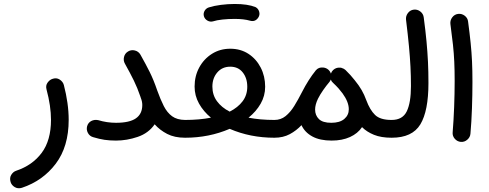

<svg xmlns="http://www.w3.org/2000/svg" viewBox="-20 -687 2525 991"><path d="M249 -279.3Q271 -287.6 288.1 -276.4Q305.2 -265.1 309.6 -248Q321.8 -201.2 328.1 -156.2Q334.5 -111.3 334.5 -68.4Q334.5 69.8 267.8 158Q201.2 246.1 93.3 282.2Q72.8 288.6 56.2 278.8Q39.6 269 34.7 252.4Q28.3 231 38.3 215.1Q48.3 199.2 63.5 194.3Q147 166.5 195.1 102.1Q243.2 37.6 243.2 -68.4Q243.2 -139.2 220.2 -225.1Q214.8 -245.1 225.1 -259.8Q235.4 -274.4 249 -279.3Z M429.7 -35.6Q435.1 -54.2 451.2 -62.5Q467.3 -70.8 486.8 -66.9Q532.2 -53.2 578.6 -53.2Q648.4 -53.2 681.4 -76.2Q714.4 -99.1 714.4 -145Q714.4 -162.1 707.5 -179.7Q707 -181.2 706.5 -182.6Q705.6 -186 704.1 -189.9Q689.5 -232.9 670.9 -271Q652.3 -309.1 625 -357.9Q615.7 -374 620.1 -392.8Q624.5 -411.6 641.1 -421.4Q657.2 -431.2 676 -426.5Q694.8 -421.9 704.6 -405.3Q731.9 -356.9 752.4 -315.9Q772.9 -274.9 791.5 -220.2Q808.1 -173.8 825.4 -139.6Q842.8 -105.5 868.4 -86.9Q894 -68.4 935.1 -67.9H935.5Q954.6 -67.9 968 -54.4Q981.4 -41 981.4 -22Q981.4 -2.9 968 10.5Q954.6 23.9 935.5 23.9H935.1Q880.9 23.9 842.8 4.2Q804.7 -15.6 778.3 -45.4Q746.6 0.5 690.7 19.5Q634.8 38.6 578.6 38.6Q546.4 38.6 519.8 34.7Q493.2 30.8 460.9 21Q442.9 16.1 433.8 -0.7Q424.8 -17.6 429.7 -35.6Z M889.6 -22Q889.6 -41 903.1 -54.4Q916.5 -67.9 935.5 -67.9Q1008.8 -67.9 1068.8 -79.6Q1029.8 -111.8 1007.1 -152.6Q984.4 -193.4 984.4 -240.2Q984.4 -294.4 1008.3 -338.6Q1032.2 -382.8 1074 -409.2Q1115.7 -435.5 1168.5 -435.5Q1221.7 -435.5 1262.2 -409.2Q1302.7 -382.8 1325.7 -338.1Q1348.6 -293.5 1348.6 -239.3Q1348.6 -192.4 1325.4 -151.9Q1302.2 -111.3 1262.7 -79.6Q1322.8 -67.9 1396 -67.9H1396.5Q1415.5 -67.9 1429 -54.4Q1442.4 -41 1442.4 -22Q1442.4 -2.9 1429 10.5Q1415.5 23.9 1396.5 23.9H1396Q1272 23.9 1165.5 -22Q1058.6 23.9 935.5 23.9Q916.5 23.9 903.1 10.5Q889.6 -2.9 889.6 -22ZM1076.2 -240.2Q1076.2 -196.8 1099.9 -164.6Q1123.5 -132.3 1165.5 -110.8Q1208 -132.3 1232.2 -164.3Q1256.3 -196.3 1256.3 -239.3Q1256.3 -283.7 1232.9 -313.2Q1209.5 -342.8 1168.5 -342.8Q1127 -342.8 1101.6 -313.2Q1076.2 -283.7 1076.2 -240.2ZM1032.7 -602.5Q1028.3 -616.7 1035.6 -630.4Q1043 -644 1058.1 -648.9Q1084.5 -657.2 1120.4 -661.9Q1156.2 -666.5 1191.4 -666.5Q1258.8 -666.5 1298.8 -650.4Q1313.5 -642.6 1317.9 -626.2Q1322.3 -609.9 1313 -596.2Q1297.4 -572.8 1271 -580.1Q1238.8 -589.4 1191.4 -589.4Q1158.2 -589.4 1128.4 -586.2Q1098.6 -583 1079.1 -576.7Q1064.5 -572.8 1050.8 -580.6Q1037.1 -588.4 1032.7 -602.5Z M1350.6 -22Q1350.6 -41 1364 -54.4Q1377.4 -67.9 1396.5 -67.9Q1429.2 -67.9 1453.9 -87.6Q1478.5 -107.4 1498.8 -140.1Q1519 -172.9 1539.1 -212.4Q1554.7 -243.2 1573 -272Q1591.3 -300.8 1608.9 -322.3L1609.9 -323.7Q1624.5 -341.3 1648.9 -338.4Q1663.1 -336.9 1673.8 -328.1Q1683.6 -319.8 1688 -307.1Q1691.4 -317.9 1699.2 -325.2Q1706.5 -332 1715.3 -335.4Q1715.3 -335.4 1715.8 -335.4Q1716.8 -335.4 1717.8 -335.9Q1718.3 -336.4 1718.8 -336.4Q1719.2 -336.4 1720.2 -336.4Q1720.7 -336.9 1721.7 -336.9Q1722.2 -336.9 1722.2 -337.4Q1723.6 -337.4 1724.6 -337.4Q1724.6 -337.4 1724.6 -337.4Q1726.1 -337.9 1727.1 -337.9Q1727.1 -337.9 1727.5 -337.9Q1728.5 -337.9 1729.5 -337.9Q1729.5 -337.9 1730 -337.9Q1731 -337.9 1731.9 -337.9Q1731.9 -337.9 1732.4 -337.9Q1733.4 -337.9 1734.4 -337.9Q1734.4 -337.9 1734.9 -337.9Q1735.8 -337.9 1737.3 -337.9Q1737.3 -337.9 1737.3 -337.9Q1738.8 -337.4 1739.7 -337.4Q1739.7 -337.4 1739.7 -337.4Q1741.2 -336.9 1742.2 -336.9Q1742.2 -336.9 1742.2 -336.9Q1743.7 -336.4 1744.6 -335.9Q1744.6 -335.9 1744.6 -335.9Q1755.4 -333 1763.2 -325.7Q1790 -299.8 1810.5 -273.4Q1832.5 -246.6 1846.4 -222.4Q1860.4 -198.2 1870.6 -169.9Q1889.2 -119.6 1915.8 -93.8Q1942.4 -67.9 2001 -67.9H2001.5Q2020.5 -67.9 2033.9 -54.4Q2047.4 -41 2047.4 -22Q2047.4 -2.9 2033.9 10.5Q2020.5 23.9 2001.5 23.9H2001Q1947.3 23.9 1910.2 8.8Q1873 -6.3 1848.6 -30.8Q1826.7 2 1786.4 20.3Q1746.1 38.6 1691.9 38.6Q1630.9 38.6 1592 17.3Q1553.2 -3.9 1536.1 -41Q1510.3 -13.2 1475.8 5.4Q1441.4 23.9 1396.5 23.9Q1377.4 23.9 1364 10.5Q1350.6 -2.9 1350.6 -22ZM1698.7 -259.8Q1690.9 -266.1 1687.5 -276.4Q1684.6 -269 1679.7 -263.2Q1665 -246.1 1648.4 -222.4Q1631.8 -198.7 1621.1 -177.2Q1606.4 -146.5 1606.4 -121.6Q1606.4 -91.8 1626 -72.5Q1645.5 -53.2 1689.9 -53.2Q1733.9 -53.2 1757.1 -73Q1780.3 -92.8 1780.3 -123Q1780.3 -160.6 1748 -205.1Q1738.3 -218.3 1727.1 -231Q1714.8 -244.6 1699.7 -258.8L1698.7 -259.8Z M1955.6 -22Q1955.6 -41 1969 -54.4Q1982.4 -67.9 2001.5 -67.9Q2058.1 -67.9 2079.6 -112.5Q2101.1 -157.2 2101.1 -242.7Q2101.1 -294.9 2098.6 -343Q2096.2 -391.1 2090.8 -448.5Q2085.4 -505.9 2075.7 -585.4Q2073.7 -604 2085.2 -619.4Q2096.7 -634.8 2115.2 -637.2Q2133.8 -639.6 2149.2 -627.9Q2164.6 -616.2 2167 -597.7Q2176.3 -528.3 2181.4 -473.4Q2186.5 -418.5 2189 -367.4Q2191.4 -316.4 2191.4 -258.3Q2191.4 -114.3 2149.7 -45.2Q2107.9 23.9 2001.5 23.9Q1982.4 23.9 1969 10.5Q1955.6 -2.9 1955.6 -22Z M2304.7 -563.5Q2302.7 -582 2314.2 -597.4Q2325.7 -612.8 2344.2 -615.2Q2362.8 -617.7 2378.4 -606Q2394 -594.2 2396 -575.7Q2404.3 -513.2 2409.2 -465.3Q2414.1 -417.5 2416.3 -370.6Q2418.5 -323.7 2418.5 -264.2Q2418.5 -197.8 2416 -127.7Q2413.6 -57.6 2408.2 2.9Q2406.7 21.5 2391.8 34.2Q2377 46.9 2358.4 45.4Q2339.4 43.5 2326.9 28.8Q2314.5 14.2 2316.4 -4.4Q2321.3 -64.5 2324 -134Q2326.7 -203.6 2326.7 -268.6Q2326.7 -324.7 2324.7 -367.9Q2322.8 -411.1 2317.9 -456.5Q2313 -502 2304.7 -563.5Z"/></svg>

Font: Mikhak-DS2-FD Medium
Style: Regular
Weight: 500
Designer: Amin Abedi
Version: Version 3.4